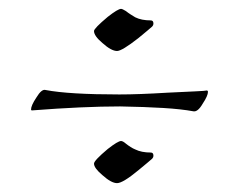

<svg xmlns="http://www.w3.org/2000/svg" viewBox="-20 -508 539 433"><path d="M244 -393Q231 -393 211 -411Q192 -427 192 -438Q192 -444 223 -470Q246 -488 253 -488Q256 -488 264 -483Q269 -479 274.5 -475.5Q280 -472 285 -469Q299 -462 320 -462Q326 -462 326 -455Q326 -451 323 -448Q320 -445 312.5 -439Q305 -433 292 -422Q255 -393 244 -393ZM416 -257Q389 -262 348 -264.5Q307 -267 251 -268Q168 -268 52 -259Q50 -259 50 -261Q50 -270 62 -288Q74 -308 83 -305Q109 -300 151 -297.5Q193 -295 249 -295Q271 -295 298 -296Q325 -297 358 -299Q399 -301 421 -302Q443 -303 447 -304Q449 -303 449 -301Q449 -292 437 -274Q426 -255 416 -257ZM244 -95Q231 -95 211 -113Q192 -129 192 -139Q192 -146 223 -172Q246 -190 253 -190Q257 -190 264 -184Q269 -180 274.5 -176.5Q280 -173 285 -171Q299 -164 320 -164Q326 -164 326 -157Q326 -153 323 -150Q320 -147 312.5 -141Q305 -135 292 -124Q257 -95 244 -95Z"/></svg>

Font: Gideon Roman
Style: Regular
Weight: 400
Designer: Robert E. Leuschke
Foundry: Robert E. Leuschke
Version: Version 2.010